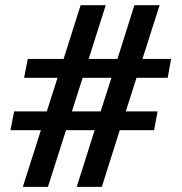

<svg xmlns="http://www.w3.org/2000/svg" viewBox="-20 -728 703 743"><path d="M68.4 -4.9 138.2 -224.1H20.5L34.7 -296.9H161.1L202.6 -426.8H73.2L87.4 -500H226.1L292 -708H389.2L323.2 -500H434.6L500 -708H597.7L531.2 -500H642.1L628.9 -426.8H508.3L466.8 -296.9H589.8L576.2 -224.1H443.4L374 -4.9H276.9L346.2 -224.1H235.4L165.5 -4.9ZM258.3 -296.9H369.6L411.1 -426.8H299.8Z"/></svg>

Font: Muli
Style: Semi-BoldItalic
Weight: 600
Italic angle: -7°
Designer: Vernon Adams
Foundry: newtypography
Version: Version 2.0; ttfautohint (v1.00rc1.2-2d82) -l 8 -r 50 -G 200